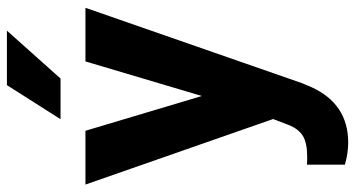

<svg xmlns="http://www.w3.org/2000/svg" viewBox="-250 -540 1003 542"><g transform="rotate(-90 251.0 -268.5)"><path d="M251.5 -199.7 349.1 -528.3H500.5L288.1 82L276.4 109.9Q229 213.4 120.1 213.4Q89.4 213.4 57.6 204.1V97.2L79.1 97.7Q119.1 97.7 138.9 85.4Q158.7 73.2 169.9 44.9L186.5 1.5L1.5 -528.3H153.3ZM282.2 -750H436L300.8 -598.6H186Z"/></g></svg>

Font: RobotoDraft
Style: Bold
Weight: 700
Version: Version 2.001150; 2014